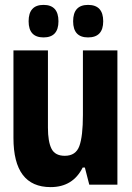

<svg xmlns="http://www.w3.org/2000/svg" viewBox="-20 -755 540 785"><path d="M402 -668Q402 -735 340 -735Q279 -735 279 -668Q279 -602 340 -602Q402 -602 402 -668ZM219 -668Q219 -735 158 -735Q97 -735 97 -668Q97 -602 158 -602Q219 -602 219 -668ZM318 -70H327L345 0H460V-549H319V-285Q319 -198 304.5 -158Q290 -118 245 -118Q205 -118 190.5 -147Q176 -176 176 -233V-549H35V-191Q35 10 187 10Q278 10 318 -70Z"/></svg>

Font: Noto Sans Mono UI Condensed ExtraBold
Style: Regular
Weight: 800
Width: 3
Designer: Monotype Design team
Foundry: Monotype Imaging Inc.
Version: 1.000